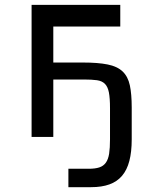

<svg xmlns="http://www.w3.org/2000/svg" viewBox="-20 -567 642 795"><path d="M263.2 131.8H347.2Q374 131.8 391.1 126.2Q408.2 120.6 418.2 106.7Q428.2 92.8 431.9 69.3Q435.5 45.9 435.5 9.8V-119.1Q435.5 -160.6 430.9 -184.3Q426.3 -208 414.3 -220Q402.3 -231.9 381.3 -234.9Q360.4 -237.8 327.6 -237.8H200.7V0H110.8V-546.9H478V-457H200.7V-308.1H322.8Q386.2 -308.1 426 -300Q465.8 -292 487.8 -271Q509.8 -250 517.6 -213.9Q525.4 -177.7 525.4 -122.1V9.8Q525.4 62 515.6 99.4Q505.9 136.7 485.4 160.9Q464.8 185.1 433.1 196.5Q401.4 208 357.4 208H263.2Z"/></svg>

Font: Hack
Style: Regular
Weight: 400
Monospace: yes
Designer: Christopher Simpkins
Foundry: Christopher Simpkins
Version: Version 2.019; ttfautohint (v1.4.1) -l 4 -r 80 -G 350 -x 0 -